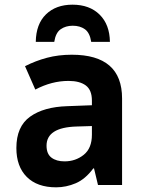

<svg xmlns="http://www.w3.org/2000/svg" viewBox="-20 -791 603 821"><path d="M220 10Q139 10 94.5 -34.5Q50 -79 50 -158Q50 -250 108.5 -292Q167 -334 268 -337L373 -341V-361Q373 -406 347 -425.5Q321 -445 273 -445Q201 -445 131 -408L87 -508Q132 -531 181 -544Q230 -557 287 -557Q502 -557 502 -370V0H399L382 -71H379Q345 -25 304 -7.5Q263 10 220 10ZM256 -101Q303 -101 338 -129Q373 -157 373 -215V-252L307 -250Q179 -246 179 -168Q179 -133 200 -117Q221 -101 256 -101ZM290 -771Q363 -771 406 -728.5Q449 -686 450 -612H370Q364 -651 343 -666Q322 -681 291 -681Q261 -681 239.5 -666Q218 -651 212 -612H133Q134 -688 176.5 -729.5Q219 -771 290 -771Z"/></svg>

Font: Noto Sans Mono SemiCondensed
Style: Bold
Weight: 700
Width: 4
Designer: Monotype Design Team
Foundry: Monotype Imaging Inc.
Version: Version 2.014